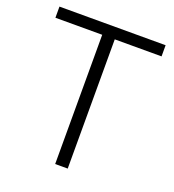

<svg xmlns="http://www.w3.org/2000/svg" viewBox="-129 -806 821 906"><g transform="rotate(20 281.5 -352.5)"><path d="M250 0V-649H15V-705H548V-649H313V0Z"/></g></svg>

Font: Nunito Sans 10pt SemiCondensed Light
Style: Regular
Weight: 300
Width: 4
Designer: Vernon Adams
Foundry: Vernon Adams
Version: Version 3.101;gftools[0.9.27]